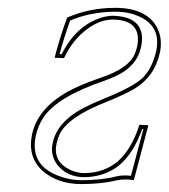

<svg xmlns="http://www.w3.org/2000/svg" viewBox="-20 -459 430 489"><path d="M357.9 -140.1 320.8 0Q311.5 -2 298.3 -2Q285.6 -1.5 278.8 0Q238.8 9.8 187 9.8Q127.4 9.8 88.4 -23.9Q49.8 -59.1 61.5 -116.2Q77.6 -192.9 178.2 -238.3Q204.1 -250 239.7 -262.2Q305.7 -284.7 322.3 -319.3Q327.1 -330.1 329.6 -341.8Q341.8 -408.2 267.1 -409.2Q226.6 -409.2 186 -371.6Q159.7 -346.7 143.1 -311L119.1 -312Q130.9 -358.9 150.9 -414.1Q207 -439 273.4 -439Q353.5 -439 380.4 -388.2Q394 -360.8 387.7 -327.1Q374.5 -264.2 322.3 -232.9Q299.3 -219.2 250.5 -199.2Q153.8 -161.6 131.8 -117.2Q126.5 -105.5 124 -92.8Q114.3 -47.9 158.7 -26.4Q176.8 -18.1 194.8 -18.1Q243.7 -18.6 278.8 -46.9Q315.4 -78.6 335 -141.1ZM345.2 -130.4 342.3 -130.9Q320.8 -70.3 285.6 -39.6Q247.6 -8.3 194.8 -7.8Q151.4 -7.8 126 -39.1Q112.3 -57.6 112.3 -80.1Q112.8 -87.9 114.3 -95.2Q125.5 -148.4 191.9 -183.6Q215.3 -195.8 246.6 -208.5Q324.2 -239.7 347.2 -264.6Q368.7 -289.1 377.9 -329.1Q391.1 -392.1 333.5 -417.5Q321.3 -422.9 308.1 -425.8Q291 -429.2 273.4 -429.2Q210 -428.7 158.7 -406.7Q142.1 -360.4 131.8 -321.3H137.2Q176.8 -399.4 247.1 -416.5Q258.3 -418.9 267.1 -418.9Q340.8 -417 341.8 -361.3Q341.8 -351.1 339.4 -339.8Q329.1 -290.5 275.9 -265.6Q261.2 -258.8 243.2 -252.4Q127.9 -212.9 91.8 -161.6Q77.1 -139.6 71.3 -113.8Q54.2 -34.2 138.7 -7.8Q147.5 -5.4 155.3 -3.4Q171.9 0 187 0Q238.8 0 276.4 -9.8Q285.6 -12.2 298.3 -12.2Q307.6 -12.2 313.5 -11.2Z"/></svg>

Font: Linux Biolinum Outline O
Style: Italic
Weight: 400
Italic angle: -12°
Designer: Philipp H. Poll
Foundry: Philipp H. Poll
Version: Version 0.6.2